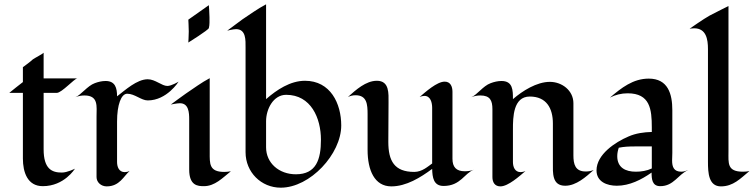

<svg xmlns="http://www.w3.org/2000/svg" viewBox="-20 -853 3490 889"><path d="M182 -490V-609C179 -604 140 -584 132 -578C118 -565 102 -554 86 -542V-473C65 -457 44 -440 23 -423H86V-119C86 -56 107 9 178 9C278 9 327 -72 327 -72C327 -72 292 -54 266 -54C220 -54 182 -71 182 -162V-423H243C266 -423 324 -489 338 -490Z M807 -475C807 -475 774 -455 755 -455C729 -455 699 -486 664 -486C614 -486 560 -436 522 -407C522 -445 514 -478 469 -478C452 -478 435 -474 419 -468C385 -456 354 -412 329 -403C342 -408 356 -411 371 -411C437 -411 427 -360 427 -314V-33C427 -9 448 10 474 10C534 10 553 -38 580 -61C573 -58 565 -56 558 -56C531 -56 522 -80 522 -103V-290C522 -368 541 -419 569 -419C604 -419 634 -388 664 -388C753 -388 807 -475 807 -475Z M950 -773C950 -792 947 -829 947 -829L852 -762C852 -762 854 -725 854 -707C854 -690 852 -656 852 -656C852 -656 945 -714 947 -723C951 -737 950 -758 950 -773ZM1049 -60C1038 -58 1028 -57 1018 -57C948 -57 951 -96 951 -146V-491C913 -471 877 -444 841 -420C833 -415 771 -369 771 -369C771 -369 799 -375 813 -375C854 -375 856 -331 856 -300V-68C856 7 896 9 924 9C975 9 1010 -29 1049 -60Z M1560 -272C1560 -374 1510 -479 1392 -479C1324 -479 1261 -437 1212 -394V-833C1174 -813 1138 -787 1102 -763C1087 -752 1032 -711 1032 -711C1032 -711 1059 -718 1073 -718C1120 -718 1117 -666 1117 -632V-148C1117 -56 1189 16 1280 16C1416 16 1560 -140 1560 -272ZM1466 -206C1466 -116 1445 -46 1350 -46C1272 -46 1212 -98 1212 -171V-292C1212 -347 1245 -414 1305 -414C1420 -414 1466 -306 1466 -206Z M2174 -67C2160 -62 2146 -60 2132 -60C2092 -60 2075 -80 2075 -118V-428C2075 -452 2066 -475 2039 -475C2003 -475 1950 -427 1923 -404C1930 -407 1938 -409 1945 -409C1974 -409 1981 -377 1981 -354V-96C1962 -83 1935 -57 1898 -57C1806 -57 1778 -108 1778 -196C1778 -257 1779 -318 1779 -378C1779 -419 1784 -479 1725 -479C1674 -479 1628 -437 1591 -404C1602 -409 1614 -412 1626 -412C1679 -412 1682 -370 1682 -324V-159C1682 -65 1714 10 1792 10C1861 10 1927 -31 1981 -71C1982 -32 1987 8 2034 8C2113 8 2131 -52 2174 -67Z M2729 -66C2717 -61 2705 -59 2692 -59C2643 -59 2635 -93 2635 -134V-375C2635 -434 2582 -474 2526 -474C2465 -474 2399 -432 2355 -394C2355 -435 2355 -478 2302 -478C2285 -478 2268 -474 2252 -468C2216 -455 2190 -414 2162 -403C2175 -408 2189 -411 2204 -411C2249 -411 2260 -388 2260 -347C2260 -242 2260 -138 2260 -33C2260 -9 2271 10 2297 10C2333 10 2386 -38 2413 -61C2406 -58 2398 -56 2391 -56C2364 -56 2355 -80 2355 -103V-254C2355 -310 2356 -406 2433 -406C2510 -406 2540 -352 2540 -281V-99C2540 -53 2535 7 2597 7C2648 7 2693 -34 2729 -66Z M3167 -66C3157 -62 3146 -58 3135 -58C3100 -58 3092 -80 3092 -110C3092 -122 3093 -133 3093 -145V-343C3093 -418 3073 -489 2984 -489C2911 -489 2857 -446 2804 -401C2829 -414 2857 -421 2886 -421C2990 -421 2998 -347 2998 -263V-242C2961 -241 2924 -236 2890 -221C2829 -195 2742 -138 2742 -64C2742 -11 2791 7 2836 7C2895 7 2950 -21 2997 -54C2997 -25 2999 9 3037 9C3100 9 3119 -45 3167 -66ZM2998 -73C2975 -62 2949 -58 2924 -58C2876 -58 2838 -77 2838 -130C2838 -144 2841 -157 2845 -169C2869 -174 2894 -175 2919 -175C2937 -175 2998 -175 2998 -175Z M3450 -61C3441 -59 3430 -58 3420 -58C3346 -58 3353 -98 3353 -151V-825C3353 -825 3304 -801 3266 -781C3240 -767 3173 -720 3173 -720C3173 -720 3187 -722 3194 -722C3250 -722 3258 -671 3258 -626V-104C3258 -53 3261 10 3318 10C3375 10 3408 -26 3450 -61Z"/></svg>

Font: Fondamento
Style: Regular
Weight: 400
Designer: Astigmatic (AOETI)
Foundry: Astigmatic (AOETI)
Version: Version 1.001